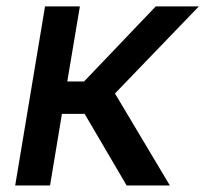

<svg xmlns="http://www.w3.org/2000/svg" viewBox="-20 -565 626 585"><path d="M26.3 0 117.2 -545.5H223.4L185 -316.8H236.2L454.5 -545.5H585.9L330.3 -280.2L497.5 0H365.8L237.9 -218H168.7L132.5 0Z"/></svg>

Font: Karasuma Gothic
Style: Medium Italic
Weight: 500
Italic angle: 9.39998°
Designer: Rasmus Andersson / Ryoko Nishizuka
Foundry: Genbu
Version: Version 1.00